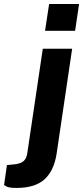

<svg xmlns="http://www.w3.org/2000/svg" viewBox="-94 -756 408 942"><path d="M-12 166Q-51 166 -62.5 158.8Q-74 151.5 -74 151.5L-60 54L-20.5 50Q10 46 23.2 33Q36.5 20 40 -5L116 -517H260L184 -3.5Q171.5 81 124.8 123.5Q78 166 -12 166ZM127 -605 147 -736.5H294L274.5 -605Z"/></svg>

Font: Public Sans Thin
Style: Bold Italic
Weight: 700
Italic angle: -8°
Version: Version 2.001